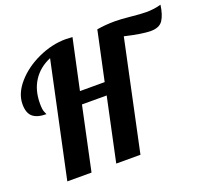

<svg xmlns="http://www.w3.org/2000/svg" viewBox="-126 -912 1179 1073"><g transform="rotate(-20 463.5 -375.0)"><path d="M749 -744C709 -748 678.7 -750 658 -750C617.3 -750 580.7 -747 548 -741L544 -721L486 -450H339L403 -748C385.7 -749.3 372.3 -750 363 -750C308.3 -750 253.7 -737.5 199 -712.5C144.3 -687.5 99.5 -654.8 64.5 -614.5C29.5 -574.2 12 -532.7 12 -490C12 -455.3 20.8 -430.5 38.5 -415.5C56.2 -400.5 83 -393 119 -393C119 -394.3 116.7 -399.8 112 -409.5C107.3 -419.2 105 -436.3 105 -461C105 -513.7 117.2 -558.7 141.5 -596C165.8 -633.3 200.3 -661.3 245 -680L100 0H244L324 -376H471L391 0H535L674 -654C742 -638 793 -630 827 -630C861 -630 884.8 -640.3 898.5 -661C912.2 -681.7 921.7 -711.3 927 -750C900.3 -742 870.7 -738 838 -738C817.3 -738 787.7 -740 749 -744Z"/></g></svg>

Font: DonutKreme
Style: Regular
Weight: 400
Designer: Impallari Type
Foundry: Impallari Type
Version: Version 2.100